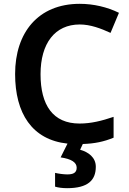

<svg xmlns="http://www.w3.org/2000/svg" viewBox="-20 -744 675 1004"><path d="M481 128C481 79 442 51 399 39L413 9C475 7 523 -3 574 -24V-133C512 -112 456 -98 396 -98C257 -98 192 -194 192 -356C192 -517 267 -616 397 -616C453 -616 508 -595 558 -572L602 -677C541 -707 469 -724 397 -724C179 -724 59 -573 59 -357C59 -152 147 -13 333 7L297 79C353 87 381 105 381 133C381 160 362 168 332 168C312 168 285 164 268 160V232C284 237 306 240 331 240C439 240 481 199 481 128Z"/></svg>

Font: Noto Sans Telugu SemiBold
Style: Regular
Weight: 600
Designer: Jelle Bosma - Monotype Design Team
Foundry: Monotype Imaging Inc.
Version: Version 2.005